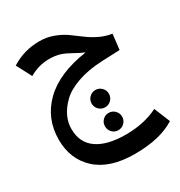

<svg xmlns="http://www.w3.org/2000/svg" viewBox="-195 -614 1049 1118"><g transform="rotate(-30 329.5 -55.5)"><path d="M615 197 659 304Q559 368 388 368Q221 368 132.5 287.5Q44 207 44 75Q44 -67 143 -163.5Q242 -260 434 -288Q408 -298 370.5 -319.5Q333 -341 302.5 -351Q272 -361 229 -361Q160 -361 96 -324L43 -425Q129 -479 232 -479Q281 -479 324.5 -463Q368 -447 402 -423Q436 -399 468 -374.5Q500 -350 540.5 -330Q581 -310 624 -304L612 -201L491 -196Q396 -192 324.5 -166.5Q253 -141 214.5 -103Q176 -65 157.5 -25Q139 15 139 57Q139 150 206.5 197Q274 244 399 244Q523 244 615 197ZM332 -53Q349 -70 373 -70Q397 -70 414 -53Q431 -36 431 -12Q431 12 414 29Q397 46 373 46Q349 46 332 29Q315 12 315 -12Q315 -36 332 -53ZM332.5 101Q349 84 373 84Q397 84 414 101Q431 118 431 142Q431 166 414 183Q397 200 373 200Q349 200 332.5 183Q316 166 316 142Q316 118 332.5 101Z"/></g></svg>

Font: FiraGO Medium
Style: Regular
Weight: 500
Designer: bBox Type
Foundry: bBox Type GmbH
Version: Version 1.001;PS 001.001;hotconv 1.0.88;makeotf.lib2.5.64775